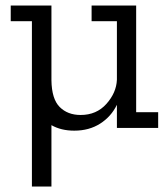

<svg xmlns="http://www.w3.org/2000/svg" viewBox="-20 -465 612 698"><path d="M96 213V-388H19V-445H167V-173Q168 -105 197 -76Q226 -47 273 -47Q331 -47 367 -87.5Q403 -128 405 -175V-388H313V-445H475V-57H555V0H405V-84Q384 -41 344 -15.5Q304 10 250 10Q202 10 167 -10V213Z"/></svg>

Font: Zilla Slab
Style: Regular
Weight: 400
Designer: Typotheque.com
Foundry: Typotheque type foundry
Version: Version 1.1; 2017; ttfautohint (v1.6)